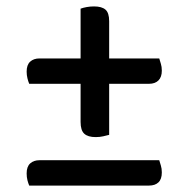

<svg xmlns="http://www.w3.org/2000/svg" viewBox="-20 -578 587 598"><path d="M444 -317H71Q68 -324 65.5 -334Q63 -344 63 -355Q63 -376 74 -386Q85 -396 103 -396H476Q478 -389 481 -379.5Q484 -370 484 -358Q484 -338 473.5 -327.5Q463 -317 444 -317ZM444 0H71Q68 -7 65.5 -16.5Q63 -26 63 -38Q63 -59 74 -69Q85 -79 103 -79H476Q478 -72 481 -62.5Q484 -53 484 -41Q484 -20 473.5 -10Q463 0 444 0ZM320 -512V-158Q312 -156 301.5 -153.5Q291 -151 278 -151Q254 -151 242.5 -161.5Q231 -172 231 -198V-551Q239 -554 250 -556Q261 -558 273 -558Q297 -558 308.5 -548Q320 -538 320 -512Z"/></svg>

Font: Baloo Tamma 2 Medium
Style: Regular
Weight: 500
Designer: Divya Kowshik, Shuchita Grover and Ek Type
Foundry: Ek Type
Version: Version 1.700